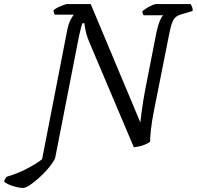

<svg xmlns="http://www.w3.org/2000/svg" viewBox="-142 -724 967 944"><path d="M-28 200Q-48 200 -77.5 191Q-107 182 -122 169Q-120 161 -116 154.5Q-112 148 -109 145Q-55 129 -10 105.5Q35 82 65 59L188 -573Q195 -608 205.5 -627.5Q216 -647 222 -652H127Q126 -655 123.5 -661.5Q121 -668 121 -673Q129 -681 142.5 -687.5Q156 -694 169.5 -699Q183 -704 188 -704H304L548 -122Q551 -146 554 -171.5Q557 -197 561.5 -223.5Q566 -250 571 -278L628 -569Q636 -604 645 -624Q654 -644 661 -649H564Q563 -651 560.5 -656.5Q558 -662 558 -669Q565 -675 578.5 -683.5Q592 -692 605.5 -698Q619 -704 625 -704H795Q799 -698 802.5 -689.5Q806 -681 805 -670L758 -656Q738 -651 726 -643Q714 -635 706 -616.5Q698 -598 691 -562L616 -185Q604 -125 600 -86Q596 -47 596 -27Q585 -19 570.5 -13Q556 -7 541.5 -4Q527 -1 516 0L300 -510Q284 -547 279 -572.5Q274 -598 273 -610H264Q261 -605 256.5 -588.5Q252 -572 247 -549L129 54Q119 75 98 100.5Q77 126 52 148.5Q27 171 5.5 185.5Q-16 200 -28 200Z"/></svg>

Font: Texturina 12pt
Style: Italic
Weight: 400
Italic angle: -11°
Designer: Guillermo Torres Carreño
Foundry: Omnibus-Type
Version: Version 1.002